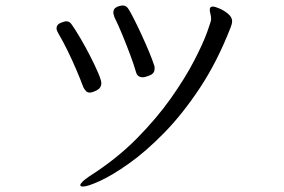

<svg xmlns="http://www.w3.org/2000/svg" viewBox="-20 -671 1040 703"><path d="M399 -608Q398 -613 396.5 -617Q395 -621 395 -625Q395 -637 403 -642.5Q411 -648 419.5 -649.5Q428 -651 429 -651Q443 -651 451 -637Q457 -628 470 -602.5Q483 -577 498 -544.5Q513 -512 525.5 -482Q538 -452 544 -433Q546 -429 546 -425.5Q546 -422 546 -419Q546 -402 528.5 -395Q511 -388 503 -388Q483 -388 478 -407Q470 -435 456.5 -471Q443 -507 428 -543.5Q413 -580 399 -608ZM284 12Q274 12 274 7Q274 -3 308 -26Q407 -89 481 -164Q555 -239 607 -313Q659 -387 691.5 -450Q724 -513 738.5 -553.5Q753 -594 753 -600Q753 -611 750.5 -620Q748 -629 748 -636Q748 -639 750 -643Q752 -647 761 -647Q766 -647 783 -640Q800 -633 815 -620.5Q830 -608 830 -593Q830 -585 825 -572Q776 -446 712.5 -350Q649 -254 581.5 -185Q514 -116 452.5 -72.5Q391 -29 346 -8.5Q301 12 284 12ZM285 -352Q275 -379 259.5 -415.5Q244 -452 226.5 -487.5Q209 -523 194 -548Q191 -553 189 -558Q187 -563 187 -567Q187 -581 201.5 -587Q216 -593 223 -593Q235 -593 242 -582Q255 -564 273.5 -532.5Q292 -501 309.5 -467Q327 -433 339 -405Q351 -377 351 -367Q351 -349 334.5 -340.5Q318 -332 309 -332Q300 -332 294.5 -338Q289 -344 285 -352Z"/></svg>

Font: Moon Stars Kai T
Style: Regular
Weight: 400
Designer: GuiWonder
Version: Version 1.101